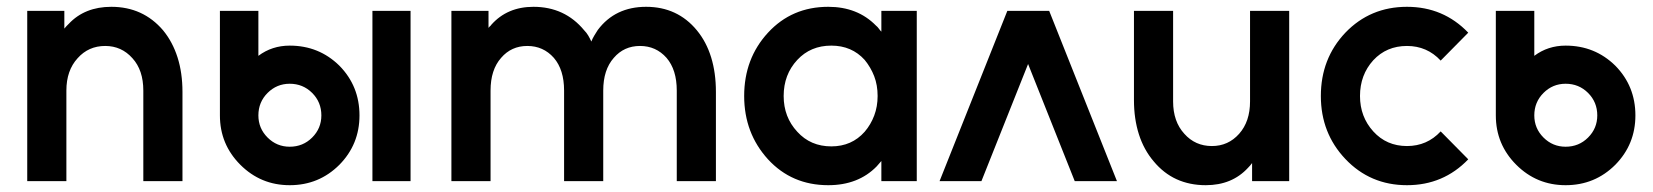

<svg xmlns="http://www.w3.org/2000/svg" viewBox="-20 -532 4856 564"><path d="M516 0V-262Q516 -318 501.5 -363.5Q487 -409 459 -443Q400 -512 307 -512Q229 -512 182 -462Q179 -459 175.5 -455.5Q172 -452 169 -448V-500H60V0H175V-266Q175 -325 208 -361Q240 -397 289 -397Q337 -397 369 -361Q401 -326 401 -266V0Z M831 -286Q870 -286 897 -259Q924 -232 924 -193Q924 -155 897 -128Q870 -101 831 -101Q793 -101 766 -128Q739 -155 739 -193Q739 -232 766 -259Q793 -286 831 -286ZM831 -398Q805 -398 782 -390.5Q759 -383 739 -368V-500H626V-193Q626 -108 686 -48Q746 12 831 12Q917 12 977 -48Q1036 -108 1036 -193Q1036 -279 977 -339Q917 -398 831 -398ZM1074 -500V0H1186V-500Z M2083 0V-262Q2083 -318 2069 -363.5Q2055 -409 2027 -443Q1970 -512 1878 -512Q1787 -512 1736 -444Q1731 -436 1726 -428Q1721 -420 1717 -410Q1713 -419 1708 -427.5Q1703 -436 1696 -443Q1639 -512 1547 -512Q1470 -512 1423 -459Q1422 -457 1419.5 -455Q1417 -453 1415 -450V-500H1306V0H1421V-266Q1421 -327 1452 -362Q1482 -397 1529 -397Q1576 -397 1607 -362Q1637 -327 1637 -266V0H1752V-266Q1752 -327 1783 -362Q1813 -397 1860 -397Q1907 -397 1938 -362Q1968 -327 1968 -266V0Z M2569 -500V-439Q2565 -443 2561.5 -448Q2558 -453 2553 -457Q2499 -512 2413 -512Q2306 -512 2236 -436Q2166 -360 2166 -250Q2166 -141 2236 -64Q2306 12 2413 12Q2501 12 2555 -43Q2559 -47 2562 -51Q2565 -55 2569 -59V0H2673V-500ZM2422 -398Q2482 -398 2520 -356Q2538 -334 2548 -308Q2558 -282 2558 -250Q2558 -219 2548 -192.5Q2538 -166 2520 -145Q2482 -102 2422 -102Q2361 -102 2322 -145Q2282 -188 2282 -250Q2282 -313 2322 -356Q2361 -398 2422 -398Z M2740 0 2939 -500H3062L3261 0H3137L3000 -344L2863 0Z M3311 -500V-238Q3311 -183 3325.5 -137.5Q3340 -92 3369 -58Q3427 12 3522 12Q3599 12 3646 -39Q3649 -42 3652 -45.5Q3655 -49 3658 -53V0H3767V-500H3652V-234Q3652 -175 3620 -139Q3588 -103 3540 -103Q3491 -103 3459 -139Q3426 -175 3426 -234V-500Z M4113 -512Q4005 -512 3932 -436Q3860 -360 3860 -250Q3860 -141 3932 -65Q4005 12 4113 12Q4220 12 4293 -64L4212 -146Q4172 -103 4113 -103Q4053 -103 4014 -146Q3975 -189 3975 -250Q3975 -312 4014 -355Q4053 -397 4113 -397Q4172 -397 4212 -354L4293 -436Q4220 -512 4113 -512Z M4579 -286Q4618 -286 4645 -259Q4672 -232 4672 -193Q4672 -155 4645 -128Q4618 -101 4579 -101Q4541 -101 4514 -128Q4487 -155 4487 -193Q4487 -232 4514 -259Q4541 -286 4579 -286ZM4579 -398Q4553 -398 4530 -390.5Q4507 -383 4487 -368V-500H4374V-193Q4374 -108 4434 -48Q4494 12 4579 12Q4665 12 4725 -48Q4784 -108 4784 -193Q4784 -279 4725 -339Q4665 -398 4579 -398Z"/></svg>

Font: Unageo
Style: SemiBold
Weight: 600
Designer: Richard Sepsi
Foundry: Richard Sepsi
Version: Version 2.000